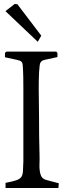

<svg xmlns="http://www.w3.org/2000/svg" viewBox="-20 -942 320 963"><path d="M272.9 1H7.8V-24.9Q44.9 -31.7 63 -38.3Q81.1 -44.9 87.6 -55.4Q94.2 -65.9 95.2 -84.5Q96.2 -103 97.2 -133.8V-497.1Q97.2 -525.9 96.7 -554.9Q96.2 -584 94.2 -611.8Q93.3 -627 87.6 -632.6Q82 -638.2 63.5 -642.1Q44.9 -646 4.9 -654.8V-676.8L12.2 -683.1H262.2L268.1 -676.8V-655.8L201.2 -641.1Q181.2 -636.2 179.2 -615.2Q175.3 -586.4 174.6 -540.8Q173.8 -495.1 174.8 -446.5Q175.8 -397.9 175.8 -358.9Q175.8 -309.1 176.3 -262Q176.8 -214.8 178.2 -168.9Q179.2 -147.9 178 -119.4Q176.8 -90.8 182.9 -68.4Q189 -45.9 210 -40Q221.2 -37.1 236.1 -33Q251 -28.8 262.7 -25.9L274.9 -22.9ZM169.4 -732.4 7.3 -886.2 54.2 -922.4 67.4 -920.4 187 -763.2Z"/></svg>

Font: Aref Ruqaa
Style: Regular
Weight: 400
Designer: Abdullah Aref
Version: Version 1.002